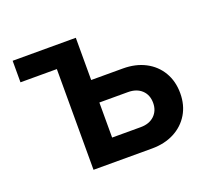

<svg xmlns="http://www.w3.org/2000/svg" viewBox="-93 -632 837 754"><g transform="rotate(-20 325.0 -255.5)"><path d="M26 -421V-511H266V-421ZM178 0V-511H290V-334.5H422.5Q475.5 -334.5 515.8 -313.5Q556 -292.5 578.5 -254.5Q601 -216.5 601 -166.5Q601 -117 578.5 -79.5Q556 -42 515.8 -21Q475.5 0 422.5 0ZM290 -94H409.5Q445.5 -94 466.8 -114.2Q488 -134.5 488 -167Q488 -200.5 466.8 -220.5Q445.5 -240.5 409.5 -240.5H290Z"/></g></svg>

Font: Overpass SemiBold
Style: Regular
Weight: 600
Designer: Delve Withrington, Dave Bailey, Thomas Jockin
Foundry: Delve Fonts LLC
Version: Version 4.000